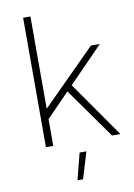

<svg xmlns="http://www.w3.org/2000/svg" viewBox="-102 -806 755 1084"><g transform="rotate(-10 275.5 -263.5)"><path d="M313 -319 510 -521H459L151 -213V-742H109V0H151V-153L283 -289L488 0H536ZM252 215H284L330 63H291Z"/></g></svg>

Font: Montserrat arm ExtraLight
Style: Regular
Weight: 275
Designer: Julieta Ulanovsky
Foundry: Julieta Ulanovsky
Version: Version 6.000;PS 006.000;hotconv 1.0.88;makeotf.lib2.5.64775